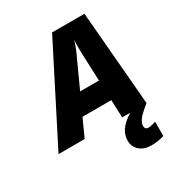

<svg xmlns="http://www.w3.org/2000/svg" viewBox="-280 -860 1176 1262"><g transform="rotate(-30 308.5 -229.0)"><path d="M418.9 -133.8H200.2L139.2 0H-59.1L304.2 -713.9H549.8L609.9 0H423.8ZM270 -286.1H413.1L404.8 -493.2L403.8 -535.2Q403.8 -571.8 405.8 -599.1Q394 -557.1 376 -518.1ZM607.4 0Q560.1 39.1 545.2 55.4Q530.3 71.8 522.2 87.6Q514.2 103.5 514.2 120.1Q514.2 129.9 520.8 137.5Q527.3 145 540 145Q563 145 597.2 132.8V241.2Q551.3 255.9 500 255.9Q444.8 255.9 411.6 226.6Q378.4 197.3 378.4 150.9Q378.4 108.4 402.8 72.8Q427.2 37.1 484.4 0Z"/></g></svg>

Font: Open Sans Extrabold
Style: Italic
Weight: 800
Italic angle: -12°
Foundry: Ascender Corporation
Version: Version 1.10